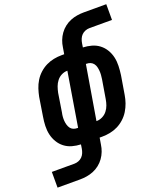

<svg xmlns="http://www.w3.org/2000/svg" viewBox="-207 -844 988 1159"><g transform="rotate(-20 287.5 -265.0)"><path d="M-40 205V104H105Q118 104 131.5 99Q145 94 155 84Q165 74 170.5 60.5Q176 47 178 34L182 8Q154 7 127 -0.5Q100 -8 78.5 -24.5Q57 -41 43 -64.5Q29 -88 23 -114.5Q17 -141 18 -170Q19 -199 24 -228L43 -348Q48 -373 56 -397.5Q64 -422 78 -445Q92 -468 112.5 -486.5Q133 -505 156.5 -516.5Q180 -528 205.5 -533Q231 -538 256 -538H273L280 -580Q283 -602 291 -623Q299 -644 312.5 -663Q326 -682 344.5 -696.5Q363 -711 384 -719.5Q405 -728 427 -731.5Q449 -735 470 -735H615V-634H470Q457 -634 443.5 -629Q430 -624 420 -614Q410 -604 404.5 -590.5Q399 -577 397 -564L393 -538Q421 -537 448 -529.5Q475 -522 496.5 -505.5Q518 -489 532 -465.5Q546 -442 552 -415.5Q558 -389 557 -360Q556 -331 552 -302L532 -182Q528 -157 519.5 -132.5Q511 -108 497 -85Q483 -62 462.5 -43.5Q442 -25 418.5 -13.5Q395 -2 369.5 3Q344 8 319 8H302L295 50Q292 72 284 93Q276 114 262.5 133Q249 152 230.5 166.5Q212 181 191 189.5Q170 198 148 201.5Q126 205 105 205ZM194 -92H200L257 -438H256Q237 -438 219 -429Q201 -420 188.5 -404Q176 -388 169.5 -369.5Q163 -351 159 -332L140 -212Q137 -199 136 -185.5Q135 -172 136 -159.5Q137 -147 140.5 -134.5Q144 -122 151 -112Q158 -102 169.5 -97Q181 -92 194 -92ZM318 -92H319Q338 -92 356.5 -101Q375 -110 387.5 -126Q400 -142 406.5 -160.5Q413 -179 416 -198L436 -318Q438 -331 439 -344.5Q440 -358 439 -370.5Q438 -383 435 -395.5Q432 -408 424.5 -418Q417 -428 405.5 -433Q394 -438 381 -438H376Z"/></g></svg>

Font: Iosevka Slab Extended
Style: Bold Italic
Weight: 700
Width: 7
Italic angle: -9°
Monospace: yes
Designer: Belleve Invis
Foundry: Belleve Invis
Version: Version 11.1.0; ttfautohint (v1.8.3)